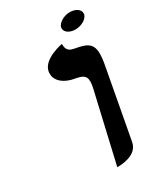

<svg xmlns="http://www.w3.org/2000/svg" viewBox="-171 -737 701 815"><g transform="rotate(-30 179.5 -329.5)"><path d="M156 6C174 6 253 5 264 -55C286 -171 307 -289 329 -406C332 -423 333 -437 333 -449C333 -504 299 -512 250 -521C236 -524 214 -528 214 -561V-565C214 -565 118 -548 107 -493C106 -489 106 -484 106 -480C106 -445 139 -417 191 -409C221 -403 239 -397 239 -367C239 -359 238 -349 235 -336ZM246 -627V-622C246 -603 267 -589 295 -589C326 -589 354 -606 359 -627V-632C359 -650 339 -665 310 -665C280 -665 251 -647 246 -627Z"/></g></svg>

Font: Libertinus Serif
Style: Bold Italic
Weight: 700
Italic angle: -12°
Designer: Philipp H. Poll, Khaled Hosny
Foundry: Caleb Maclennan
Version: Version 7.050;RELEASE